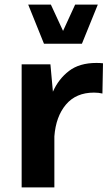

<svg xmlns="http://www.w3.org/2000/svg" viewBox="-20 -811 485 831"><path d="M73.7 -532.7H198.2L209 -414.1Q233.4 -469.2 278.6 -503.9Q323.7 -538.6 397.5 -538.6Q412.6 -538.6 425.8 -537.1L423.3 -406.2Q406.7 -410.2 386.7 -410.2Q309.1 -410.2 265.4 -358.4Q221.7 -306.6 215.3 -220.7V0H73.7ZM102.1 -791H200.2L252.9 -677.2L305.2 -791H403.3L334.5 -621.6H170.4Z"/></svg>

Font: Estedad-FD Bold
Style: Regular
Weight: 700
Designer: Amin Abedi
Version: Version 7.3